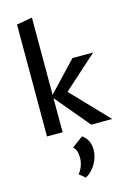

<svg xmlns="http://www.w3.org/2000/svg" viewBox="-148 -790 788 1163"><g transform="rotate(-15 246.0 -208.5)"><path d="M354 0 175 -214V0H77V-702L175 -719V-235L349 -419H479L267 -229L486 0ZM203 271Q219 251 228 226Q237 201 237 177Q237 125 212 106L282 54Q329 87 329 150Q329 195 304.5 237.5Q280 280 240 302Z"/></g></svg>

Font: Ysabeau Semibold
Style: Regular
Weight: 600
Designer: Christian Thalmann (Catharsis Fonts)
Version: Version 0.003